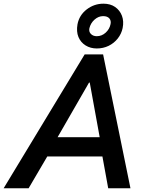

<svg xmlns="http://www.w3.org/2000/svg" viewBox="-63 -1012 782 1032"><path d="M-43.5 0 392.1 -719.7H491.2L638.2 0H518.6L481.9 -201.7L478 -246.1L419.4 -567.9H415.5L230.5 -246.6L208.5 -200.7L90.8 0ZM139.2 -170.9 160.2 -274.4H545.9L524.9 -170.9ZM457 -751.5Q423.3 -751.5 397 -767.8Q370.6 -784.2 358.6 -813.2Q346.7 -842.3 353.5 -881.3Q362.8 -930.2 402.8 -961.2Q442.9 -992.2 493.2 -992.2Q530.3 -992.2 555.9 -974.4Q581.5 -956.5 592.5 -927Q603.5 -897.5 596.2 -861.3Q589.8 -830.1 569.8 -804.9Q549.8 -779.8 520.8 -765.6Q491.7 -751.5 457 -751.5ZM457 -817.4Q483.9 -817.4 504.9 -836.4Q525.9 -855.5 531.2 -882.3Q535.2 -900.9 524.7 -913.1Q514.2 -925.3 491.2 -925.3Q466.3 -925.3 445.3 -906.7Q424.3 -888.2 417.5 -860.4Q413.6 -841.8 425.5 -829.6Q437.5 -817.4 457 -817.4Z"/></svg>

Font: Reddit Sans SemiBold
Style: Italic
Weight: 600
Italic angle: -11.25°
Designer: Stephen Hutchings
Version: Version 1.013